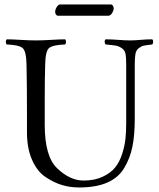

<svg xmlns="http://www.w3.org/2000/svg" viewBox="-20 -825 708 855"><path d="M462.4 -754.9H238.3Q233.9 -754.9 231 -758.1Q228 -761.2 226.8 -765.1Q225.6 -769 225.6 -772.9Q225.6 -778.8 228.8 -786.4Q231.9 -793.9 237.1 -799.6Q242.2 -805.2 247.6 -805.2H472.7Q479.5 -805.2 482.9 -799.3Q486.3 -793.5 486.3 -788.1Q486.3 -778.3 479 -766.6Q471.7 -754.9 462.4 -754.9ZM179.2 -269Q179.2 -128.9 233.9 -76.2Q291 -21 352.1 -21Q400.9 -21 436.5 -37.6Q472.2 -54.2 492.2 -78.6Q512.2 -103 523.7 -138.9Q535.2 -174.8 538.6 -206.3Q542 -237.8 542 -276.9V-536.1Q542 -568.4 539.1 -584.7Q536.1 -601.1 522.9 -610.1Q509.8 -619.1 496.8 -621.6Q483.9 -624 450.2 -627Q446.3 -631.8 446 -638.9Q445.8 -646 450.2 -649.9Q474.1 -649.9 506.1 -647.5Q538.1 -645 560.1 -645Q579.1 -645 606.4 -647.5Q633.8 -649.9 658.2 -649.9Q662.1 -646 662.1 -638.9Q662.1 -631.8 658.2 -627Q630.4 -624 619.6 -621.6Q608.9 -619.1 597.4 -610.1Q585.9 -601.1 583 -584Q580.1 -566.9 580.1 -536.1V-294.9Q580.1 -223.1 569.6 -171.6Q559.1 -120.1 533 -76.7Q506.8 -33.2 457 -11.7Q407.2 9.8 332 9.8Q293 9.8 257.1 -0.7Q221.2 -11.2 183.6 -36.1Q146 -61 123 -112.5Q100.1 -164.1 100.1 -235.8V-320.8Q100.1 -452.6 98.1 -536.1Q97.2 -596.2 81.1 -610.6Q64.9 -625 9.8 -627Q5.9 -631.8 5.9 -638.9Q5.9 -646 9.8 -649.9Q30.8 -649.9 71.3 -647.5Q111.8 -645 139.9 -645Q168 -645 208.5 -647.5Q249 -649.9 270 -649.9Q273.9 -646 273.9 -638.9Q273.9 -631.8 270 -627Q213.9 -625 198 -610.6Q182.1 -596.2 181.2 -536.1Q179.2 -475.1 179.2 -382.8Z"/></svg>

Font: Linux Libertine Display
Style: Regular
Weight: 400
Designer: Philipp H. Poll
Foundry: Philipp H. Poll
Version: Version 5.0.9